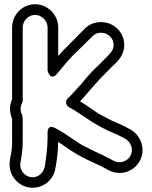

<svg xmlns="http://www.w3.org/2000/svg" viewBox="-20 -794 716 904"><path d="M85 -247C85 -251 84 -255 82 -258C78 -265 77 -273 77 -281C77 -291 79 -300 84 -309C86 -313 87 -317 87 -321V-665C87 -696 114 -724 145 -724C176 -724 204 -696 204 -665V-462C204 -462 216 -410 248 -446C277 -480 308 -520 338 -547L415 -623C426 -634 439 -640 456 -640C489 -640 515 -614 515 -582C515 -555 495 -538 469 -512C445 -486 421 -467 395 -437C384 -425 373 -411 364 -400L332 -365C320 -352 310 -340 300 -332C295 -327 291 -320 291 -313V-312C291 -303 297 -294 304 -290C342 -269 377 -244 415 -219C425 -213 432 -209 439 -205L465 -191C497 -173 527 -164 554 -149L571 -140C595 -126 611 -92 594 -60C582 -37 547 -20 515 -37L498 -46C458 -69 419 -82 387 -101H385C339 -124 295 -163 240 -191C240 -191 204 -213 204 -169V-146C204 -99 198 -59 193 -22L191 -11C186 18 161 45 125 40C96 36 71 7 76 -26C79 -49 84 -67 86 -99C87 -113 87 -128 87 -146V-236C87 -240 85 -243 85 -247ZM37 -232V-146C37 -129 37 -114 36 -101C35 -76 28 -57 26 -33C18 29 64 82 119 89C181 97 234 53 241 -3L243 -14C249 -48 253 -83 254 -126C288 -104 322 -77 362 -57C399 -36 440 -21 474 -2L491 7C551 39 614 9 638 -36C670 -96 639 -159 595 -184L578 -193C546 -211 516 -220 489 -235L463 -249C456 -252 450 -255 441 -261C414 -279 388 -298 357 -317C360 -321 366 -326 370 -331L402 -368C412 -380 421 -390 433 -403C456 -430 478 -449 505 -478C525 -497 565 -528 565 -582C565 -642 516 -690 456 -690C427 -690 400 -680 379 -659L304 -583C287 -567 271 -550 254 -530V-665C254 -724 205 -774 145 -774C85 -774 37 -724 37 -665V-327C31 -313 27 -297 27 -281C27 -264 32 -250 37 -232Z"/></svg>

Font: Blanket
Style: BlkOutline
Weight: 900
Foundry: Cannot Into Space Fonts
Version: Version 0.9